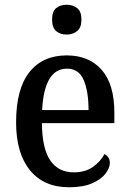

<svg xmlns="http://www.w3.org/2000/svg" viewBox="-20 -781 547 811"><path d="M272 10Q165 10 106.5 -62Q48 -134 48 -264Q48 -405 104 -476Q160 -547 262 -547Q356 -547 409.5 -486Q463 -425 463 -306V-261H157Q158 -153 192.5 -103Q227 -53 292 -53Q340 -53 372.5 -76Q405 -99 421 -130Q430 -126 437 -116.5Q444 -107 444 -93Q444 -72 426 -48Q408 -24 369.5 -7Q331 10 272 10ZM354 -316Q354 -395 333.5 -443Q313 -491 263 -491Q214 -491 188 -446Q162 -401 158 -316ZM262 -635Q235 -635 217.5 -649.5Q200 -664 200 -698Q200 -733 217.5 -747Q235 -761 262 -761Q287 -761 305.5 -747Q324 -733 324 -698Q324 -664 305.5 -649.5Q287 -635 262 -635Z"/></svg>

Font: Noto Serif Khmer SemiCondensed Medium
Style: Regular
Weight: 500
Width: 4
Designer: Danh Hong and the Monotype Design Team
Foundry: Monotype Imaging Inc.
Version: Version 2.004; ttfautohint (v1.8.4.7-5d5b)